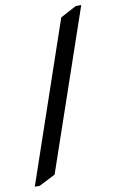

<svg xmlns="http://www.w3.org/2000/svg" viewBox="-153 -776 521 862"><g transform="rotate(-10 107.5 -345.5)"><path d="M31 0 -44 38H-66L183 -690L256 -729H281Z"/></g></svg>

Font: Pirata One
Style: Regular
Weight: 400
Designer: Rodrigo Fuenzalida, Nicolas Massi
Foundry: Rodrigo Fuenzalida, Nicolas Massi
Version: Version 1.001